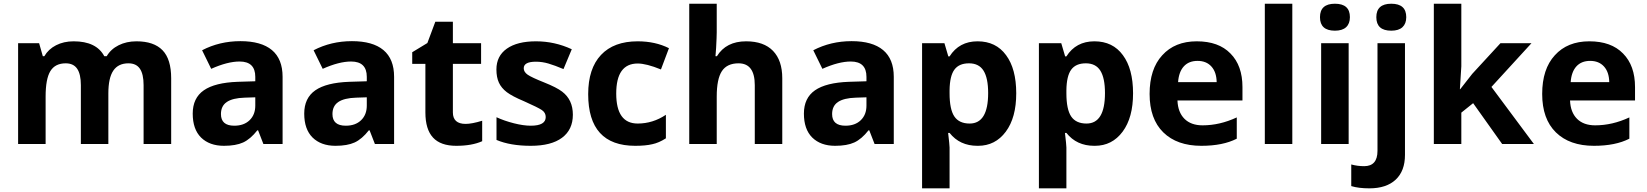

<svg xmlns="http://www.w3.org/2000/svg" viewBox="-20 -780 8919 1040"><path d="M719.2 -556.2Q813.5 -556.2 860.4 -507.8Q907.2 -459.5 907.2 -356V0H757.8V-318.8Q757.8 -378.4 737.8 -407.7Q717.8 -437 675.8 -437Q620.6 -437 593.8 -397.5Q566.9 -357.9 566.9 -273.9V0H418V-318.8Q418 -378.4 397.9 -407.7Q377.9 -437 335.9 -437Q278.8 -437 252.9 -395Q227.1 -353 227.1 -256.8V0H78.1V-545.9H191.9L211.9 -475.6H220.2Q242.2 -513.7 283.7 -534.9Q325.2 -556.2 378.9 -556.2Q502 -556.2 544.9 -475.6H558.1Q580.1 -513.7 622.6 -534.9Q665 -556.2 719.2 -556.2Z M1074.7 -507.8Q1169.4 -557.1 1282.2 -557.1Q1395 -557.1 1452.9 -508.8Q1510.7 -460.4 1510.7 -363.8V0H1406.7L1377.9 -74.2H1374Q1336.4 -26.4 1296.9 -8.3Q1257.3 9.8 1192.9 9.8Q1114.7 9.8 1068.8 -35.2Q1023.9 -80.1 1023.9 -164.6Q1023.9 -249 1084 -290.8Q1144 -332.5 1268.1 -336.9L1362.8 -339.8V-363.8Q1362.8 -446.8 1277.8 -446.8Q1212.4 -446.8 1124 -407.2ZM1176.8 -162.1Q1176.8 -99.1 1249 -99.1Q1301.3 -99.1 1332 -128.9Q1362.8 -158.7 1362.8 -208V-252.9L1305.2 -251Q1240.2 -249 1208.5 -227.5Q1176.8 -206.1 1176.8 -162.1Z M1678.7 -507.8Q1773.4 -557.1 1886.2 -557.1Q1999 -557.1 2056.9 -508.8Q2114.7 -460.4 2114.7 -363.8V0H2010.7L1981.9 -74.2H1978Q1940.4 -26.4 1900.9 -8.3Q1861.3 9.8 1796.9 9.8Q1718.8 9.8 1672.9 -35.2Q1627.9 -80.1 1627.9 -164.6Q1627.9 -249 1688 -290.8Q1748 -332.5 1872.1 -336.9L1966.8 -339.8V-363.8Q1966.8 -446.8 1881.8 -446.8Q1816.4 -446.8 1728 -407.2ZM1780.8 -162.1Q1780.8 -99.1 1853 -99.1Q1905.3 -99.1 1936 -128.9Q1966.8 -158.7 1966.8 -208V-252.9L1909.2 -251Q1844.2 -249 1812.5 -227.5Q1780.8 -206.1 1780.8 -162.1Z M2433.1 -545.9H2585.9V-434.1H2433.1V-170.9Q2433.1 -140.1 2450.4 -124.5Q2467.8 -108.9 2502 -108.9Q2536.1 -108.9 2591.8 -126V-15.1Q2536.1 9.8 2451.4 9.8Q2366.7 9.8 2325.4 -34.9Q2284.2 -79.6 2284.2 -170.9V-434.1H2212.9V-497.1L2294.9 -546.9L2337.9 -662.1H2433.1Z M2855 -99.1Q2936 -99.1 2936 -146Q2936 -169.9 2914.8 -184.1Q2893.6 -198.2 2817.9 -231.9Q2754.9 -258.3 2725.1 -280.8Q2695.8 -303.2 2682.4 -332.3Q2668.9 -361.3 2668.9 -403.8Q2668.9 -476.6 2725.3 -516.4Q2781.7 -556.2 2883.3 -556.2Q2984.9 -556.2 3077.1 -513.2L3032.2 -405.8Q2984.9 -425.8 2950.9 -435.8Q2917 -445.8 2882.8 -445.8Q2816.9 -445.8 2816.9 -410.2Q2816.9 -390.1 2838.4 -375.2Q2859.9 -360.4 2927.5 -333.5Q2995.1 -306.6 3024.9 -283.7Q3083 -239.7 3083 -158.7Q3083 -77.6 3024.4 -33.9Q2965.8 9.8 2855 9.8Q2744.1 9.8 2669.4 -22V-145Q2711.4 -125.5 2763.4 -112.3Q2815.4 -99.1 2855 -99.1Z M3420.9 9.8Q3166 9.8 3166 -270Q3166 -408.7 3235.4 -482.4Q3304.7 -556.2 3434.1 -556.2Q3529.3 -556.2 3603.5 -519L3560.1 -403.8Q3481 -436 3434.1 -436Q3317.9 -436 3317.9 -273.4Q3317.9 -110.8 3434.1 -110.8Q3516.1 -110.8 3586.9 -158.2V-30.8Q3548.8 -6.3 3513.7 1Q3477.1 9.8 3420.9 9.8Z M3862.3 -759.8V-605Q3862.3 -582 3858.9 -520L3855.5 -475.6H3863.3Q3913.1 -556.2 4021.5 -556.2Q4117.2 -556.2 4167.2 -504.4Q4217.3 -452.6 4217.3 -356V0H4068.4V-318.8Q4068.4 -437 3980.5 -437Q3918 -437 3890.1 -394.5Q3862.3 -352.1 3862.3 -256.8V0H3713.4V-759.8Z M4385.3 -507.8Q4480 -557.1 4592.8 -557.1Q4705.6 -557.1 4763.4 -508.8Q4821.3 -460.4 4821.3 -363.8V0H4717.3L4688.5 -74.2H4684.6Q4647 -26.4 4607.4 -8.3Q4567.9 9.8 4503.4 9.8Q4425.3 9.8 4379.4 -35.2Q4334.5 -80.1 4334.5 -164.6Q4334.5 -249 4394.5 -290.8Q4454.6 -332.5 4578.6 -336.9L4673.3 -339.8V-363.8Q4673.3 -446.8 4588.4 -446.8Q4522.9 -446.8 4434.6 -407.2ZM4487.3 -162.1Q4487.3 -99.1 4559.6 -99.1Q4611.8 -99.1 4642.6 -128.9Q4673.3 -158.7 4673.3 -208V-252.9L4615.7 -251Q4550.8 -249 4519 -227.5Q4487.3 -206.1 4487.3 -162.1Z M5123.5 -474.6Q5175.3 -556.2 5275.1 -556.2Q5375 -556.2 5429.7 -481Q5484.4 -407.2 5484.6 -275.1Q5484.9 -143.1 5428 -66.7Q5371.1 9.8 5277.8 9.8Q5276.4 9.8 5274.4 9.8Q5178.7 9.8 5123.5 -60.1H5115.7Q5123.5 5.9 5123.5 19V240.2H4974.6V-545.9H5095.7L5116.7 -474.6ZM5123.5 -274.9Q5123.5 -187.5 5149.4 -149.2Q5175.3 -110.8 5232.4 -110.8Q5332.5 -110.8 5332.5 -275.9Q5332.5 -356.9 5307.6 -397Q5282.7 -437 5228.8 -437Q5174.8 -437 5149.7 -402.8Q5124.5 -368.7 5123.5 -291Z M5756.3 -474.6Q5808.1 -556.2 5908 -556.2Q6007.8 -556.2 6062.5 -481Q6117.2 -407.2 6117.4 -275.1Q6117.7 -143.1 6060.8 -66.7Q6003.9 9.8 5910.6 9.8Q5909.2 9.8 5907.2 9.8Q5811.5 9.8 5756.3 -60.1H5748.5Q5756.3 5.9 5756.3 19V240.2H5607.4V-545.9H5728.5L5749.5 -474.6ZM5756.3 -274.9Q5756.3 -187.5 5782.2 -149.2Q5808.1 -110.8 5865.2 -110.8Q5965.3 -110.8 5965.3 -275.9Q5965.3 -356.9 5940.4 -397Q5915.5 -437 5861.6 -437Q5807.6 -437 5782.5 -402.8Q5757.3 -368.7 5756.3 -291Z M6679.2 -28.8Q6604 9.8 6487.3 9.8Q6355.5 9.8 6281.2 -63Q6207 -135.7 6207 -271Q6207 -406.2 6275.4 -480.5Q6343.8 -556.2 6462.4 -556.2Q6581.1 -556.2 6645 -490.2Q6710 -424.8 6710 -308.1V-235.8H6357.9Q6360.4 -171.9 6395.8 -136.5Q6431.2 -101.1 6494.1 -101.1Q6586.9 -101.1 6679.2 -144ZM6361.3 -335H6570.3Q6569.3 -389.6 6541.7 -419.9Q6514.2 -450.2 6466.8 -450.2Q6419.4 -450.2 6392.3 -420.4Q6365.2 -390.6 6361.3 -335Z M6980 0H6831.1V-759.8H6980Z M7292 -687Q7292 -651.9 7271.5 -632.8Q7251 -613.8 7210.9 -613.8Q7129.9 -613.8 7129.9 -686.8Q7129.9 -759.8 7210.9 -759.8Q7292 -759.8 7292 -687ZM7285.2 0H7136.2V-545.9H7285.2Z M7597.2 -687Q7597.2 -651.9 7576.7 -632.8Q7556.2 -613.8 7516.1 -613.8Q7435.1 -613.8 7435.1 -686.8Q7435.1 -759.8 7516.1 -759.8Q7597.2 -759.8 7597.2 -687ZM7590.3 -545.9V59.1Q7590.3 146 7540 193.1Q7489.7 240.2 7397.5 240.2Q7339.4 240.2 7299.3 228V110.8Q7333 120.1 7369.1 120.1Q7441.4 120.1 7441.4 37.1V-545.9Z M7895.5 0H7746.6V-759.8H7895.5V-420.9L7887.7 -296.9H7889.6L7954.6 -379.9L8107.4 -545.9H8275.4L8058.6 -309.1L8288.6 0H8116.7L7959.5 -221.2L7895.5 -169.9Z M8805.7 -28.8Q8730.5 9.8 8613.8 9.8Q8481.9 9.8 8407.7 -63Q8333.5 -135.7 8333.5 -271Q8333.5 -406.2 8401.9 -480.5Q8470.2 -556.2 8588.9 -556.2Q8707.5 -556.2 8771.5 -490.2Q8836.4 -424.8 8836.4 -308.1V-235.8H8484.4Q8486.8 -171.9 8522.2 -136.5Q8557.6 -101.1 8620.6 -101.1Q8713.4 -101.1 8805.7 -144ZM8487.8 -335H8696.8Q8695.8 -389.6 8668.2 -419.9Q8640.6 -450.2 8593.3 -450.2Q8545.9 -450.2 8518.8 -420.4Q8491.7 -390.6 8487.8 -335Z"/></svg>

Font: Open Sans Hebrew
Style: Bold
Weight: 700
Foundry: Ascender Corporation, Yanek Iontef
Version: Version 2.001;PS 002.001;hotconv 1.0.70;makeotf.lib2.5.58329